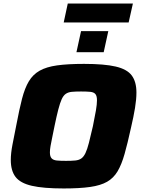

<svg xmlns="http://www.w3.org/2000/svg" viewBox="-20 -1057 800 1085"><path d="M340 8Q225 8 160 -7Q95 -22 68 -57Q41 -92 41 -153Q41 -191 50.5 -240Q60 -289 73 -354Q89 -439 104.5 -499Q120 -559 143 -597.5Q166 -636 204 -657.5Q242 -679 302.5 -687.5Q363 -696 455 -696Q569 -696 633.5 -681Q698 -666 724.5 -630.5Q751 -595 751 -534Q751 -496 743 -447Q735 -398 720 -334Q701 -247 684 -187Q667 -127 644.5 -89Q622 -51 585.5 -30Q549 -9 489.5 -0.5Q430 8 340 8ZM353 -148Q384 -148 405 -150Q426 -152 439.5 -161.5Q453 -171 463 -192Q473 -213 482.5 -250Q492 -287 505 -344Q516 -397 522 -432.5Q528 -468 528 -490Q528 -515 519 -525.5Q510 -536 490.5 -538Q471 -540 438 -540Q406 -540 385.5 -538Q365 -536 351.5 -526.5Q338 -517 328.5 -496Q319 -475 309.5 -438.5Q300 -402 288 -344Q281 -308 275 -280Q269 -252 265.5 -231.5Q262 -211 262 -196Q262 -173 271.5 -162.5Q281 -152 301 -150Q321 -148 353 -148ZM412 -762 438 -881H592L566 -762ZM340 -930 363 -1037H731L707 -930Z"/></svg>

Font: Saira SemiExpanded ExtraBold
Style: Italic
Weight: 800
Width: 6
Italic angle: -12°
Designer: Hector Gatti with collaboration of the Omnibus-Type team
Foundry: Omnibus-Type
Version: Version 1.101